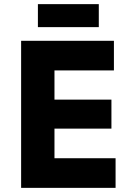

<svg xmlns="http://www.w3.org/2000/svg" viewBox="-20 -907 640 927"><path d="M82 0V-710H530V-567H243V-426H518V-286H243V-143H538V0ZM163 -776V-887H457V-776Z"/></svg>

Font: Geist Mono ExtraBold
Style: Regular
Weight: 800
Monospace: yes
Designer: Basement.studio, Andrés Briganti, Mateo Zaragoza
Foundry: Basement.studio, Vercel, Andrés Briganti, Guido Ferreyra, Mateo Zaragoza
Version: Version 1.500; ttfautohint (v1.8.4.7-5d5b)